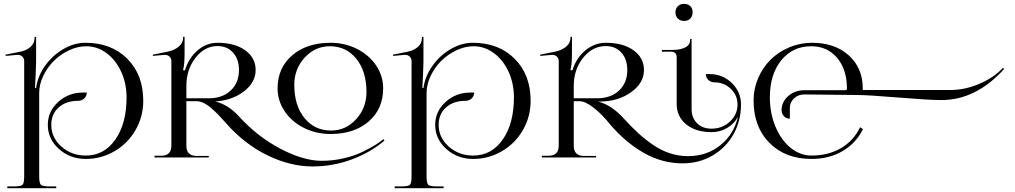

<svg xmlns="http://www.w3.org/2000/svg" viewBox="-20 -820 5285 1000"><path d="M106 -502Q106 -515.6 96.7 -524.9Q87.4 -534.2 72.8 -534.2H68.8L9.8 -528.8L8.8 -535.2L85.9 -550.8Q118.2 -557.1 139.2 -575.9Q160.2 -594.7 160.2 -624V-627.9H168V-497.1Q168 -485.4 165.5 -427Q163.1 -368.7 162.1 -361.8H168Q175.8 -421.9 214.1 -476.3Q252.4 -530.8 309.1 -564Q365.7 -597.2 424.8 -597.2Q560.1 -597.2 643.1 -513.9Q726.1 -430.7 726.1 -294.9Q726.1 -212.4 686 -142.8Q646 -73.2 576.9 -32.7Q507.8 7.8 426.8 7.8Q344.7 7.8 286.9 -44.2Q229 -96.2 229 -169.9Q229 -239.3 282.7 -288.6Q336.4 -337.9 412.1 -337.9H432.1Q432.1 -319.8 418.9 -307.4Q405.8 -294.9 387.2 -294.9Q324.2 -294.9 285.6 -260.5Q247.1 -226.1 247.1 -169.9Q247.1 -103.5 299.8 -56.6Q352.5 -9.8 426.8 -9.8Q522.5 -9.8 580.8 -93.3Q639.2 -176.8 639.2 -313Q639.2 -385.3 611.1 -446.5Q583 -507.8 534.7 -543.5Q486.3 -579.1 429.2 -579.1Q384.3 -579.1 339.4 -557.9Q294.4 -536.6 260.5 -502.9Q226.6 -469.2 205.3 -424.6Q184.1 -379.9 184.1 -335V98.1Q184.1 133.8 192.9 142.3Q201.7 150.9 237.8 150.9H272.9V160.2H18.1V150.9H53.2Q88.9 150.9 97.4 142.3Q106 133.8 106 98.1Z M1704.6 -140.1Q1780.8 -140.1 1834.7 -199Q1888.7 -257.8 1888.7 -340.8Q1888.7 -447.8 1836.2 -513.4Q1783.7 -579.1 1697.8 -579.1Q1621.1 -579.1 1566.9 -520Q1512.7 -460.9 1512.7 -377.9Q1512.7 -271 1565.4 -205.6Q1618.2 -140.1 1704.6 -140.1ZM1701.7 -122.1Q1627 -122.1 1563.2 -153.8Q1499.5 -185.5 1462.6 -240.5Q1425.8 -295.4 1425.8 -359.9Q1425.8 -466.3 1501.7 -531.7Q1577.6 -597.2 1701.7 -597.2Q1775.9 -597.2 1839.1 -565.4Q1902.3 -533.7 1939 -479Q1975.6 -424.3 1975.6 -359.9Q1975.6 -252.9 1900.4 -187.5Q1825.2 -122.1 1701.7 -122.1ZM872.6 -62V-502Q872.6 -515.6 863.3 -524.9Q854 -534.2 839.4 -534.2H835.4L776.4 -528.8L775.4 -535.2L852.5 -550.8Q886.2 -557.1 909.9 -576.2Q933.6 -595.2 933.6 -624V-627.9H941.4V-547.9Q941.4 -481.4 933.6 -456.1V-454.1H943.4Q962.4 -517.6 1008.8 -557.4Q1055.2 -597.2 1112.8 -597.2Q1202.6 -597.2 1257.1 -558.1Q1311.5 -519 1311.5 -455.1Q1311.5 -391.1 1250.7 -344.2Q1189.9 -297.4 1101.1 -291.5Q1168.9 -274.9 1223.1 -215.3Q1319.8 -108.9 1439.9 -45.7Q1560.1 17.6 1656.7 17.6Q1713.9 17.6 1769.5 4.6Q1825.2 -8.3 1866.5 -28.3Q1907.7 -48.3 1934.1 -64.7Q1960.4 -81.1 1977.1 -95.2L1982.4 -87.9Q1912.1 -27.3 1813.5 9.8Q1714.8 46.9 1607.4 46.9Q1492.2 46.9 1372.6 -11.2Q1252.9 -69.3 1154.3 -181.6Q1134.8 -204.1 1119.9 -219.5Q1105 -234.9 1083.7 -253.9Q1062.5 -272.9 1042 -283Q1021.5 -293 1003.4 -293H950.7V-61Q950.7 -7.8 1004.4 -7.8H1067.4V0H784.7V-8.8H819.8Q872.6 -8.8 872.6 -62ZM950.7 -308.1H1067.4Q1138.2 -308.1 1181.4 -348.4Q1224.6 -388.7 1224.6 -455.1Q1224.6 -511.7 1193.8 -545.9Q1163.1 -580.1 1112.8 -580.1Q1045.9 -580.1 998.3 -519Q950.7 -458 950.7 -372.1Z M2123.5 -502Q2123.5 -515.6 2114.3 -524.9Q2105 -534.2 2090.3 -534.2H2086.4L2027.3 -528.8L2026.4 -535.2L2103.5 -550.8Q2135.7 -557.1 2156.7 -575.9Q2177.7 -594.7 2177.7 -624V-627.9H2185.5V-497.1Q2185.5 -485.4 2183.1 -427Q2180.7 -368.7 2179.7 -361.8H2185.5Q2193.4 -421.9 2231.7 -476.3Q2270 -530.8 2326.7 -564Q2383.3 -597.2 2442.4 -597.2Q2577.6 -597.2 2660.6 -513.9Q2743.7 -430.7 2743.7 -294.9Q2743.7 -212.4 2703.6 -142.8Q2663.6 -73.2 2594.5 -32.7Q2525.4 7.8 2444.3 7.8Q2362.3 7.8 2304.4 -44.2Q2246.6 -96.2 2246.6 -169.9Q2246.6 -239.3 2300.3 -288.6Q2354 -337.9 2429.7 -337.9H2449.7Q2449.7 -319.8 2436.5 -307.4Q2423.3 -294.9 2404.8 -294.9Q2341.8 -294.9 2303.2 -260.5Q2264.6 -226.1 2264.6 -169.9Q2264.6 -103.5 2317.4 -56.6Q2370.1 -9.8 2444.3 -9.8Q2540 -9.8 2598.4 -93.3Q2656.7 -176.8 2656.7 -313Q2656.7 -385.3 2628.7 -446.5Q2600.6 -507.8 2552.2 -543.5Q2503.9 -579.1 2446.8 -579.1Q2401.9 -579.1 2356.9 -557.9Q2312 -536.6 2278.1 -502.9Q2244.1 -469.2 2222.9 -424.6Q2201.7 -379.9 2201.7 -335V98.1Q2201.7 133.8 2210.4 142.3Q2219.2 150.9 2255.4 150.9H2290.5V160.2H2035.6V150.9H2070.8Q2106.4 150.9 2115 142.3Q2123.5 133.8 2123.5 98.1Z M2890.1 -62V-502Q2890.1 -515.6 2880.9 -524.9Q2871.6 -534.2 2856.9 -534.2H2853L2793.9 -528.8L2793 -535.2L2870.1 -550.8Q2903.8 -557.1 2927.5 -576.2Q2951.2 -595.2 2951.2 -624V-627.9H2959V-547.9Q2959 -481.4 2951.2 -456.1V-454.1H2961.4Q2981 -517.6 3028.6 -557.4Q3076.2 -597.2 3135.3 -597.2Q3225.1 -597.2 3279.5 -558.1Q3334 -519 3334 -455.1Q3334 -387.2 3266.1 -339.1Q3198.2 -291 3102.1 -291H3095.2Q3164.6 -273.4 3226.1 -205.6Q3268.6 -159.2 3304 -126.7Q3339.4 -94.2 3381.8 -65.2Q3424.3 -36.1 3469.7 -21.5Q3515.1 -6.8 3563.5 -6.8Q3661.6 -6.8 3732.2 -64Q3802.7 -121.1 3823.2 -211.4Q3804.2 -175.3 3767.3 -153.6Q3730.5 -131.8 3686 -131.8Q3604 -131.8 3554.2 -172.1Q3504.4 -212.4 3504.4 -278.8V-521Q3504.4 -550.8 3475.1 -550.8H3427.2V-560.1H3485.4Q3522 -560.1 3548.1 -572.5Q3574.2 -585 3574.2 -612.8V-617.2H3582V-532.2V-252.9Q3582 -206.5 3610.4 -178.2Q3638.7 -149.9 3686 -149.9Q3742.2 -149.9 3781.7 -186.8Q3821.3 -223.6 3821.3 -275.9Q3821.3 -323.7 3786.1 -357.4Q3751 -391.1 3701.2 -391.1Q3682.6 -391.1 3669.4 -403.6Q3656.2 -416 3656.2 -434.1H3676.3Q3743.7 -434.1 3791.5 -387.7Q3839.4 -341.3 3839.4 -275.9Q3839.4 -191.9 3800.8 -121.8Q3762.2 -51.8 3691.9 -10.5Q3621.6 30.8 3534.7 30.8Q3429.2 30.8 3333.7 -23.4Q3238.3 -77.6 3158.2 -171.4L3137.2 -196.3Q3103.5 -235.4 3064.9 -264.2Q3026.4 -293 2996.1 -293H2968.3V-61Q2968.3 -7.8 3022 -7.8H3085V0H2802.2V-8.8H2837.4Q2890.1 -8.8 2890.1 -62ZM3543 -799.8Q3563 -799.8 3575.2 -788.1Q3587.4 -776.4 3587.4 -755.9Q3587.4 -735.8 3575.4 -723.4Q3563.5 -710.9 3543 -710.9Q3523.4 -710.9 3510.7 -723.1Q3498 -735.4 3498 -755.9Q3498 -775.4 3510.3 -787.6Q3522.5 -799.8 3543 -799.8ZM2968.3 -308.1H3090.3Q3161.1 -308.1 3204.1 -348.4Q3247.1 -388.7 3247.1 -455.1Q3247.1 -511.7 3216.3 -545.9Q3185.5 -580.1 3135.3 -580.1Q3065.9 -580.1 3017.1 -519Q2968.3 -458 2968.3 -372.1Z M3904.8 -296.9Q3904.8 -357.9 3929 -413.6Q3953.1 -469.2 3993.9 -509.5Q4034.7 -549.8 4090.8 -573.5Q4147 -597.2 4209 -597.2Q4328.1 -597.2 4400.9 -531.5Q4473.6 -465.8 4473.6 -358.9V-351.1H4928.2Q5006.3 -351.1 5082.8 -384.3Q5159.2 -417.5 5203.6 -466.8L5210 -460.9Q5063.5 -298.8 4882.8 -298.8Q4819.3 -298.8 4659.7 -312Q4500 -325.2 4442.9 -325.2L4168.9 -328.1Q4137.7 -328.1 4115.7 -307.6Q4093.8 -287.1 4093.8 -258.3V-201.7Q4075.7 -201.7 4063.2 -214.8Q4050.8 -228 4050.8 -246.6Q4050.8 -289.6 4085.4 -319.8Q4120.1 -350.1 4168.9 -350.1H4383.3Q4391.1 -350.1 4391.1 -358.9Q4391.1 -458 4340.1 -518.6Q4289.1 -579.1 4205.1 -579.1Q4108.4 -579.1 4049.1 -505.9Q3989.7 -432.6 3989.7 -313Q3989.7 -230.5 4018.8 -160.6Q4047.9 -90.8 4097.7 -50.3Q4147.5 -9.8 4206.1 -9.8Q4294.4 -9.8 4360.4 -48.6Q4426.3 -87.4 4459.5 -157.2L4474.6 -147.5Q4438.5 -74.2 4368.7 -33.2Q4298.8 7.8 4206.1 7.8Q4070.3 7.8 3987.5 -75.9Q3904.8 -159.7 3904.8 -296.9Z"/></svg>

Font: FoglihtenNo07calt
Style: Regular
Weight: 500
Designer: gluk (gluksza@wp.pl)
Foundry: gluk (gluksza@wp.pl)
Version: Version 0.844